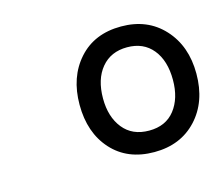

<svg xmlns="http://www.w3.org/2000/svg" viewBox="-56 -799 517 443"><g transform="rotate(-15 202.0 -577.0)"><path d="M264 -427Q200 -427 162.5 -468.5Q125 -510 125 -577Q125 -643 162.5 -685Q200 -727 264 -727Q327 -727 365.5 -685Q404 -643 404 -577Q404 -510 365.5 -468.5Q327 -427 264 -427ZM265 -478Q305 -478 326.5 -505.5Q348 -533 348 -577Q348 -623 326 -650Q304 -677 265 -677Q226 -677 203.5 -650Q181 -623 181 -577Q181 -533 203 -505.5Q225 -478 265 -478Z"/></g></svg>

Font: Noto Serif SemiCondensed
Style: Italic
Weight: 400
Width: 4
Italic angle: -12°
Designer: Monotype Design Team
Foundry: Monotype Imaging Inc.
Version: Version 2.013